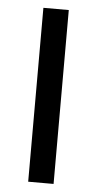

<svg xmlns="http://www.w3.org/2000/svg" viewBox="-49 -661 348 693"><g transform="rotate(5 125.5 -315.0)"><path d="M172 -630V0H80V-630Z"/></g></svg>

Font: Mukta Malar
Style: Regular
Weight: 400
Designer: Aadarsh Rajan, Girish Dalvi, Yashodeep Gholap
Foundry: Ek Type
Version: Version 2.538;PS 1.000;hotconv 16.6.51;makeotf.lib2.5.65220;